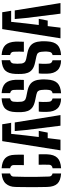

<svg xmlns="http://www.w3.org/2000/svg" viewBox="752 -1494 751 2294"><g transform="rotate(-90 1127.0 -347.5)"><path d="M201.3 7.5Q115.7 2.1 78.9 -37.2Q42.1 -76.5 39.8 -159Q38.7 -205 38.1 -254.3Q37.6 -303.6 37.6 -353.3Q37.6 -403.1 38.3 -450.2Q39.1 -497.3 39.8 -538.5Q41.2 -609.4 79.3 -652.7Q117.3 -696 201.3 -702.9V-602.2Q183.1 -597.5 173.6 -586.8Q164.1 -576.1 163.6 -560.1Q161.2 -499 160.4 -425.7Q159.7 -352.4 160.6 -277.1Q161.6 -201.9 164.3 -135.6Q164.9 -119.5 173.9 -109.1Q183 -98.7 201.3 -94.4ZM263.4 7.5V-93.9Q284.4 -97.7 294.6 -108.4Q304.8 -119.2 305.3 -136.4Q306.6 -179.7 306 -207.3Q305.3 -234.9 305 -260.3H429.7Q430 -240.6 430.5 -213.4Q431 -186.3 429.9 -159.1Q426.7 -76.9 388 -37.3Q349.2 2.4 263.4 7.5ZM300.4 -437.3Q300.9 -453.1 301.2 -469.1Q301.4 -485.2 301.4 -506.6Q301.4 -527.9 301.3 -560.1Q301.1 -576.6 291.4 -587.1Q281.7 -597.6 263.4 -601.9V-703.2Q344.8 -697.6 383.3 -660.4Q421.7 -623.1 424.1 -548.2Q425 -523.6 425.4 -504.3Q425.9 -485 425.6 -468.8Q425.4 -452.6 424.9 -437.3Z M477.3 0 587.4 -696H788.7L806.4 -589.3H673.8L655.2 -412.7L636.6 -259.4H710L689.1 -152.5H623L604.4 0ZM771.6 0 720 -412.9 707.6 -546.2H810.4L898.6 0Z M1159.5 7.2V-94.1Q1179 -98.1 1187.9 -109Q1196.8 -119.8 1198.6 -137.4Q1202.6 -165.9 1201.8 -185Q1201 -204.2 1198.6 -229.3Q1196.8 -252.1 1185.4 -266.7Q1174 -281.3 1145.2 -287.4L1068.5 -303.8Q1017.7 -314.7 989 -336.4Q960.4 -358.1 948 -390.3Q935.6 -422.5 934.1 -465.1Q933.6 -484.5 933.7 -502.1Q933.8 -519.6 934.3 -537.9Q937.6 -620.4 974.4 -659.2Q1011.2 -698.1 1098.3 -703.2V-601.9Q1078.9 -597.5 1069.9 -587.3Q1060.9 -577.2 1058.8 -561.9Q1056 -540.2 1055.9 -514.9Q1055.8 -489.6 1058.8 -463.5Q1061 -444.7 1073.1 -430Q1085.1 -415.3 1114.9 -409.2L1182.9 -395.3Q1232.4 -385.5 1262.5 -365.2Q1292.6 -344.8 1306.9 -311.6Q1321.2 -278.4 1324 -229.4Q1324.6 -214.2 1324.8 -206.6Q1325.1 -198.9 1324.6 -189.2Q1324.2 -179.5 1323.1 -157.9Q1318.7 -75.6 1281 -36.8Q1243.2 2.1 1159.5 7.2ZM1097.4 7.2Q1016.9 6.1 977.4 -36.5Q937.9 -79 937.3 -159.5Q937 -184.4 937.2 -211.8Q937.3 -239.3 940.8 -259.3H1057.8Q1055.9 -233.7 1055.2 -212.1Q1054.5 -190.6 1055.3 -171.9Q1056 -153.3 1057.8 -135.8Q1059.2 -119.2 1068.8 -109Q1078.5 -98.9 1097.4 -94.5ZM1198.9 -437.4Q1200.4 -466.8 1200.7 -486Q1201 -505.3 1200.5 -522.1Q1200 -538.9 1198.9 -560.5Q1198.2 -577 1188.6 -587.2Q1179.1 -597.5 1160.4 -601.7V-703.2Q1241.4 -697.6 1278.5 -658.4Q1315.7 -619.1 1320.1 -537.8Q1320.6 -530.4 1320.4 -509.9Q1320.2 -489.4 1319.6 -468.1Q1319 -446.8 1318.5 -437.4Z M1615.5 7.2V-94.1Q1635 -98.1 1643.9 -109Q1652.8 -119.8 1654.6 -137.4Q1658.6 -165.9 1657.8 -185Q1657 -204.2 1654.6 -229.3Q1652.8 -252.1 1641.4 -266.7Q1630 -281.3 1601.2 -287.4L1524.5 -303.8Q1473.7 -314.7 1445 -336.4Q1416.4 -358.1 1404 -390.3Q1391.6 -422.5 1390.1 -465.1Q1389.6 -484.5 1389.7 -502.1Q1389.8 -519.6 1390.3 -537.9Q1393.6 -620.4 1430.4 -659.2Q1467.2 -698.1 1554.3 -703.2V-601.9Q1534.9 -597.5 1525.9 -587.3Q1516.9 -577.2 1514.8 -561.9Q1512 -540.2 1511.9 -514.9Q1511.8 -489.6 1514.8 -463.5Q1517 -444.7 1529.1 -430Q1541.1 -415.3 1570.9 -409.2L1638.9 -395.3Q1688.4 -385.5 1718.5 -365.2Q1748.6 -344.8 1762.9 -311.6Q1777.2 -278.4 1780 -229.4Q1780.6 -214.2 1780.8 -206.6Q1781.1 -198.9 1780.6 -189.2Q1780.2 -179.5 1779.1 -157.9Q1774.7 -75.6 1737 -36.8Q1699.2 2.1 1615.5 7.2ZM1553.4 7.2Q1472.9 6.1 1433.4 -36.5Q1393.9 -79 1393.3 -159.5Q1393 -184.4 1393.2 -211.8Q1393.3 -239.3 1396.8 -259.3H1513.8Q1511.9 -233.7 1511.2 -212.1Q1510.5 -190.6 1511.3 -171.9Q1512 -153.3 1513.8 -135.8Q1515.2 -119.2 1524.8 -109Q1534.5 -98.9 1553.4 -94.5ZM1654.9 -437.4Q1656.4 -466.8 1656.7 -486Q1657 -505.3 1656.5 -522.1Q1656 -538.9 1654.9 -560.5Q1654.2 -577 1644.6 -587.2Q1635.1 -597.5 1616.4 -601.7V-703.2Q1697.4 -697.6 1734.5 -658.4Q1771.7 -619.1 1776.1 -537.8Q1776.6 -530.4 1776.4 -509.9Q1776.2 -489.4 1775.6 -468.1Q1775 -446.8 1774.5 -437.4Z M1815.8 0 1925.9 -696H2127.2L2144.9 -589.3H2012.3L1993.7 -412.7L1975.1 -259.4H2048.5L2027.6 -152.5H1961.5L1942.9 0ZM2110.1 0 2058.5 -412.9 2046.1 -546.2H2148.9L2237.1 0Z"/></g></svg>

Font: Big Shoulders Stencil Text SC Thin
Style: Regular
Weight: 100
Designer: Patric King
Foundry: XO Type Co
Version: Version 2.001